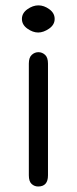

<svg xmlns="http://www.w3.org/2000/svg" viewBox="-20 -509 281 705"><path d="M85.9 -275.4Q85.9 -297.9 96.7 -307.6Q107.4 -317.4 121.1 -317.4Q134.8 -317.4 145.5 -307.6Q156.2 -297.9 156.2 -275.4V134.8Q156.2 175.8 120.1 175.8Q106.4 175.8 96.2 166.5Q85.9 157.2 85.9 134.8ZM160.2 -403.8Q139.6 -389.6 120.1 -389.6Q100.6 -389.6 80.6 -403.8Q60.5 -418 60.5 -439.5Q60.5 -460.9 80.6 -475.1Q100.6 -489.3 121.1 -489.3Q141.6 -489.3 161.1 -475.1Q180.7 -460.9 180.7 -439.5Q180.7 -418 160.2 -403.8Z"/></svg>

Font: Jura
Style: DemiBold
Weight: 600
Version: Version 2.5